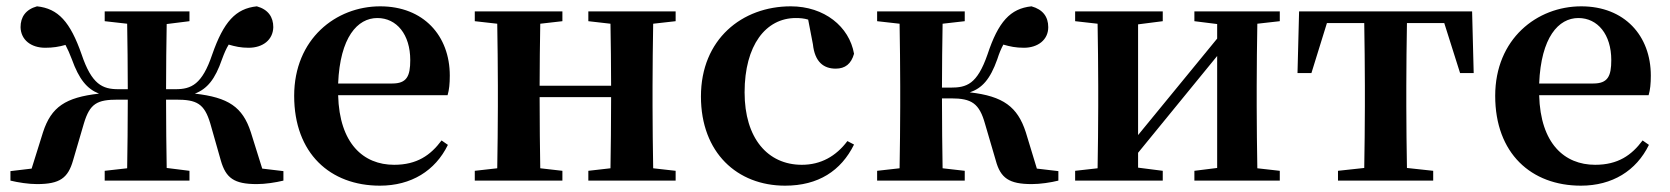

<svg xmlns="http://www.w3.org/2000/svg" viewBox="-20 -571 5279 607"><path d="M809 -38 773 -153C747 -233 702 -263 596 -275C635 -290 660 -320 682 -384C689 -403 695 -417 703 -430C724 -424 741 -420 766 -420C811 -420 843 -445 844 -485C844 -517 828 -541 792 -551C725 -544 687 -502 651 -399C619 -304 585 -289 535 -289H505C505 -357 506 -439 507 -495L579 -504V-535H311V-504L382 -496C383 -440 384 -357 384 -289H354C304 -289 270 -304 238 -399C202 -502 164 -544 97 -551C61 -541 45 -517 45 -485C46 -445 78 -420 123 -420C147 -420 166 -423 187 -429C194 -416 200 -402 207 -384C230 -320 255 -290 293 -275C187 -263 142 -233 116 -153L80 -38L13 -30V0C38 6 70 11 97 11C169 11 195 -8 211 -64L245 -180C264 -244 287 -256 353 -256H384C384 -181 383 -96 382 -39L311 -31V0H579V-31L507 -40C506 -96 505 -181 505 -256H536C602 -256 626 -244 645 -180L678 -64C694 -8 720 11 792 11C819 11 851 6 876 0V-30Z M1049 -307C1055 -453 1110 -514 1173 -514C1234 -514 1277 -462 1277 -381C1277 -330 1266 -307 1220 -307ZM1395 -270C1400 -287 1402 -306 1402 -332C1402 -458 1319 -551 1182 -551C1042 -551 910 -448 910 -268C910 -86 1024 16 1181 16C1280 16 1356 -31 1396 -113L1376 -127C1341 -80 1298 -50 1226 -50C1129 -50 1053 -117 1049 -270Z M2116 -504V-535H1840V-504L1910 -496C1911 -441 1912 -361 1912 -300H1686C1686 -361 1687 -440 1688 -496L1758 -504V-535H1481V-504L1552 -496C1553 -439 1554 -356 1554 -300V-235C1554 -179 1553 -96 1552 -39L1481 -31V0H1758V-31L1688 -39C1687 -96 1686 -182 1686 -264H1912C1912 -182 1911 -96 1910 -39L1840 -31V0H2116V-31L2045 -39C2044 -96 2043 -179 2043 -235V-300C2043 -356 2044 -439 2045 -496Z M2550 -431C2556 -375 2584 -354 2622 -354C2652 -354 2671 -369 2680 -401C2665 -487 2586 -551 2480 -551C2326 -551 2196 -447 2196 -266C2196 -88 2311 16 2462 16C2567 16 2639 -31 2680 -114L2659 -125C2623 -77 2575 -50 2515 -50C2407 -50 2334 -134 2334 -279C2334 -428 2401 -514 2496 -514C2509 -514 2522 -513 2535 -509Z M3258 -38 3223 -153C3197 -233 3152 -267 3046 -279C3084 -292 3110 -319 3133 -384C3139 -403 3145 -417 3152 -430C3173 -424 3191 -420 3217 -420C3261 -420 3294 -445 3294 -485C3294 -518 3277 -541 3241 -551C3174 -544 3136 -502 3102 -399C3069 -304 3036 -294 2985 -294H2958C2958 -359 2959 -440 2960 -496L3030 -504V-535H2753V-504L2824 -496C2825 -439 2826 -356 2826 -300V-235C2826 -179 2825 -96 2824 -39L2753 -31V0H3030V-31L2960 -39C2959 -96 2958 -181 2958 -260H2987C3052 -260 3076 -244 3094 -180L3128 -64C3143 -8 3170 11 3242 11C3269 11 3302 6 3326 0V-30Z M4026 -504V-535H3756V-504L3828 -495V-449L3578 -144V-494L3656 -504V-535H3379V-504L3450 -496C3451 -439 3452 -356 3452 -300V-235C3452 -179 3451 -96 3450 -39L3379 -31V0H3656V-31L3578 -41V-88L3828 -394V-40L3756 -31V0H4026V-31L3955 -39C3954 -96 3953 -179 3953 -235V-300C3953 -356 3954 -439 3955 -496Z M4546 -498 4596 -340H4639L4634 -535H4087L4082 -340H4126L4175 -498H4293C4294 -441 4295 -357 4295 -300V-235C4295 -179 4294 -97 4293 -40L4210 -31V0H4511V-31L4428 -40C4427 -97 4426 -179 4426 -235V-300C4426 -357 4427 -441 4428 -498Z M4846 -307C4852 -453 4907 -514 4970 -514C5031 -514 5074 -462 5074 -381C5074 -330 5063 -307 5017 -307ZM5192 -270C5197 -287 5199 -306 5199 -332C5199 -458 5116 -551 4979 -551C4839 -551 4707 -448 4707 -268C4707 -86 4821 16 4978 16C5077 16 5153 -31 5193 -113L5173 -127C5138 -80 5095 -50 5023 -50C4926 -50 4850 -117 4846 -270Z"/></svg>

Font: Noto Serif CJK JP
Style: Bold
Weight: 700
Designer: Ryoko NISHIZUKA 西塚涼子 (kana & ideographs); Frank Grießhammer (Latin, Greek & Cyrillic); Wenlong ZHANG 张文龙 (bopomofo); San
Foundry: Adobe Systems Incorporated
Version: Version 1.000;PS 1;hotconv 16.6.53;makeotf.lib2.5.65590